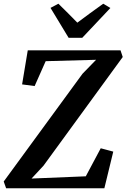

<svg xmlns="http://www.w3.org/2000/svg" viewBox="-33 -1014 681 1034"><path d="M0 0 -13 -36.5 411.5 -617 484.5 -692 213 -684.5 153.5 -550.5 86 -559.5 116.5 -743H616L628 -707L201.5 -122L137 -52.5L429 -64.5L509.5 -215.5L577 -197.5L529 0ZM336.5 -810.5 239 -971.5 281.5 -994Q307.5 -969 333 -943.2Q358.5 -917.5 383.5 -892Q417.5 -918 452.5 -943.2Q487.5 -968.5 523 -994L561.5 -971L410 -810.5Z"/></svg>

Font: Merriweather 36pt SemiBold
Style: Italic
Weight: 600
Italic angle: -7.8°
Version: Version 2.101